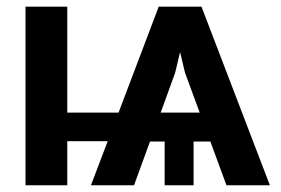

<svg xmlns="http://www.w3.org/2000/svg" viewBox="-20 -550 835 570"><path d="M604.5 -129.9H554.7V0H468.8V-129.9H425.3L377.9 0H250L299.8 -130.9H179.7V0H55.7V-530.3H179.7V-215.8H332L451.2 -530.3H578.1L781.2 0H652.3ZM572.8 -215.8 529.3 -334 514.6 -395.5 500 -334 457 -215.8Z"/></svg>

Font: Pretendard JP SemiBold
Style: Regular
Weight: 600
Designer: Base glyphs from Inter by Rasmus Andersson; Hangeul glyphs from Noto Sans CJK(Source Han Sans) by Jang Soo-young and Kan
Foundry: Kil Hyung-jin
Version: Version 1.309